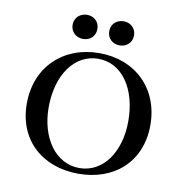

<svg xmlns="http://www.w3.org/2000/svg" viewBox="-78 -742 794 831"><g transform="rotate(10 319.5 -327.0)"><path d="M320 15C477 15 591 -84 591 -246C591 -408 477 -515 320 -515C163 -515 48 -408 48 -246C48 -84 163 15 320 15ZM320 -10C215 -10 144 -112 144 -246C144 -388 215 -490 320 -490C425 -490 494 -388 494 -246C494 -112 425 -10 320 -10ZM239 -563C269 -563 293 -584 293 -616C293 -648 269 -669 239 -669C209 -669 184 -648 184 -616C184 -584 209 -563 239 -563ZM400 -563C429 -563 454 -584 454 -616C454 -648 429 -669 400 -669C369 -669 345 -648 345 -616C345 -584 369 -563 400 -563Z"/></g></svg>

Font: Sprat
Style: Regular
Weight: 400
Designer: Ethan Nakache
Foundry: Collletttivo
Version: Version 2.000;Glyphs 3.2 (3217)